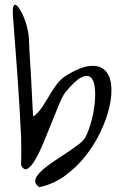

<svg xmlns="http://www.w3.org/2000/svg" viewBox="-20 -777 506 805"><path d="M128.9 -8.8Q124 -23.4 135.7 -40Q147.5 -56.6 168.9 -73.7Q190.4 -90.8 217.3 -108.4Q244.1 -126 269 -142.6Q293.9 -159.2 313 -174.3Q332 -189.5 338.9 -203.1Q353.5 -232.4 363.8 -271.5Q374 -310.5 377.4 -347.2Q380.9 -383.8 377 -413.6Q373 -443.4 358.4 -454.1Q343.8 -464.8 318.4 -451.2Q293 -437.5 253.9 -389.6Q243.2 -376 228.5 -341.3Q213.9 -306.6 197.3 -264.6Q180.7 -222.7 163.1 -180.2Q145.5 -137.7 128.4 -108.4Q111.3 -79.1 95.7 -69.8Q80.1 -60.5 68.4 -85Q68.4 -91.8 68.8 -108.4Q69.3 -125 69.3 -144Q69.3 -163.1 68.8 -179.7Q68.4 -196.3 68.4 -203.1Q65.4 -269.5 61.5 -333Q57.6 -396.5 53.2 -459Q48.8 -521.5 43.9 -584Q39.1 -646.5 34.2 -711.9Q32.2 -740.2 36.1 -750Q40 -759.8 46.9 -756.3Q53.7 -752.9 63 -738.3Q72.3 -723.6 80.6 -703.1Q88.9 -682.6 94.7 -658.2Q100.6 -633.8 101.6 -610.4Q101.6 -598.6 103 -573.2Q104.5 -547.9 106.4 -516.1Q108.4 -484.4 110.4 -449.2Q112.3 -414.1 113.8 -382.3Q115.2 -350.6 116.7 -325.2Q118.2 -299.8 119.1 -288.1Q140.6 -303.7 155.8 -326.7Q170.9 -349.6 185.1 -373.5Q199.2 -397.5 215.3 -419.9Q231.4 -442.4 253.9 -458Q316.4 -497.1 357.4 -500.5Q398.4 -503.9 420.4 -481.9Q442.4 -460 446.3 -418.9Q450.2 -377.9 438.5 -327.6Q426.8 -277.3 400.9 -223.1Q375 -168.9 337.4 -121.6Q299.8 -74.2 251 -39.1Q202.1 -3.9 144.5 7.8L135.7 0Q129.9 -6.8 128.9 -8.8Z"/></svg>

Font: Over the Rainbow
Style: Regular
Weight: 400
Designer: Kimberly Geswein
Foundry: Kimberly Geswein
Version: Version 1.002 2010